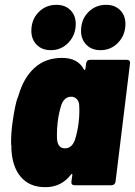

<svg xmlns="http://www.w3.org/2000/svg" viewBox="-20 -768 559 796"><path d="M353 -520H506Q513 -520 516.5 -516Q520 -512 519 -505L459 -15Q458 -8 453.5 -4Q449 0 442 0H289Q282 0 278.5 -4Q275 -8 276 -15L280 -43Q280 -46 278.5 -47Q277 -48 274 -44Q234 8 168 8Q102 8 65.5 -35.5Q29 -79 27 -157Q27 -158 27.5 -159.5Q28 -161 27 -163Q26 -168 26 -182Q26 -217 32 -261Q36 -290 42 -321Q48 -352 55 -367L57 -373Q78 -446 123.5 -487Q169 -528 237 -528Q303 -528 328 -480Q329 -477 331 -478Q333 -479 334 -482L337 -505Q338 -512 342 -516Q346 -520 353 -520ZM306 -260Q309 -284 309 -306Q309 -326 308 -336Q306 -350 297 -358.5Q288 -367 275 -367Q248 -367 235 -335Q223 -298 219 -260Q216 -235 216 -210Q216 -194 217 -186Q222 -153 249 -153Q277 -153 290 -186Q302 -224 306 -260ZM316 -640Q316 -687 346 -717.5Q376 -748 420 -748Q456 -748 478 -726Q500 -704 500 -669Q500 -623 470 -591.5Q440 -560 397 -560Q360 -560 338 -582.5Q316 -605 316 -640ZM110 -640Q110 -687 140 -717.5Q170 -748 214 -748Q250 -748 272 -726Q294 -704 294 -669Q294 -623 264 -591.5Q234 -560 191 -560Q154 -560 132 -582.5Q110 -605 110 -640Z"/></svg>

Font: Barlow Semi Condensed Black
Style: Italic
Weight: 900
Width: 4
Italic angle: -7°
Designer: Jeremy Tribby
Foundry: Tribby Type
Version: Version 1.408